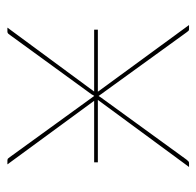

<svg xmlns="http://www.w3.org/2000/svg" viewBox="-26 -504 530 518"><g transform="rotate(-90 239.0 -245.0)"><path d="M430.5 0H419.5Q415.5 0 413.8 -2.8Q412 -5.5 410.5 -7L239 -244Q238 -242.5 237.2 -241Q236.5 -239.5 234.5 -237L67.5 -7Q65 -4.5 63.2 -2.2Q61.5 0 58.5 0H47.5L228.5 -246H60V-256H226L54.5 -490H65.5Q69.5 -490 71.2 -487.2Q73 -484.5 74.5 -483L239 -256H239.5Q240.5 -257.5 241.5 -259.2Q242.5 -261 243.5 -263L403.5 -483Q405 -485.5 407.2 -487.8Q409.5 -490 412.5 -490H423.5L251 -256H418V-246H250.5Z"/></g></svg>

Font: Lato 2
Style: Regular
Weight: 100
Designer: Lukasz Dziedzic with Adam Twardoch and Botio Nikoltchev
Foundry: tyPoland Lukasz Dziedzic
Version: Version 2.015; 2015-08-06; http://www.latofonts.com/